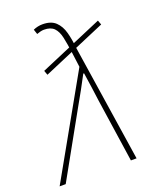

<svg xmlns="http://www.w3.org/2000/svg" viewBox="-162 -812 714 891"><g transform="rotate(-20 195.0 -367.0)"><path d="M100 -506 92 -528 406 -662 414 -640ZM-24 0 252 -490 242 -566Q236 -610 229 -642Q222 -674 205.5 -691Q189 -708 156 -708Q147 -708 137.5 -705.5Q128 -703 120 -700L112 -724Q123 -729 134.5 -731.5Q146 -734 158 -734Q200 -734 222.5 -712.5Q245 -691 254.5 -655.5Q264 -620 268 -578L356 0H328L282 -312Q278 -345 272.5 -382.5Q267 -420 262 -454H258Q242 -423 221 -385Q200 -347 180 -312L6 0Z"/></g></svg>

Font: Source Sans 3 ExtraLight
Style: Italic
Weight: 250
Italic angle: -11°
Designer: Paul D. Hunt
Foundry: Adobe
Version: Version 3.046;hotconv 1.0.118;makeotfexe 2.5.65603